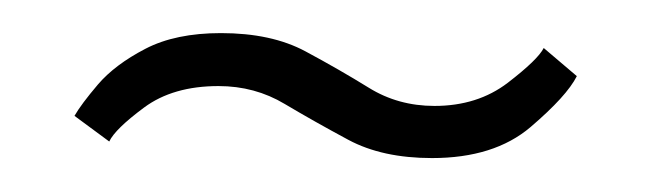

<svg xmlns="http://www.w3.org/2000/svg" viewBox="-20 -735 394 116"><path d="M241 -639.5Q211 -639.5 190.5 -650.5Q170 -661.5 152 -672.2Q134 -683 112 -683Q84.5 -683 67 -670Q49.5 -657 46 -649.5L25 -665Q29 -672 39.2 -684Q49.5 -696 67.8 -705.5Q86 -715 113.5 -715Q144 -715 164.5 -704Q185 -693 202.8 -682Q220.5 -671 242.5 -671Q268.5 -671 286.8 -685Q305 -699 308.5 -706L328.5 -689Q322.5 -677 300.5 -658.2Q278.5 -639.5 241 -639.5Z"/></svg>

Font: Imbue 50pt SemiBold
Style: Regular
Weight: 600
Designer: Tyler Finck
Foundry: Etcetera Type Company
Version: Version 1.102; ttfautohint (v1.8.3)